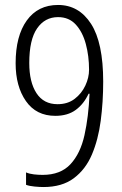

<svg xmlns="http://www.w3.org/2000/svg" viewBox="-20 -744 493 774"><path d="M155 10Q140 10 119 8Q98 6 85 1V-49Q99 -43 117 -41Q135 -39 152 -39Q224 -39 264 -82Q304 -125 320.5 -199Q337 -273 341 -366H337Q318 -325 285.5 -301Q253 -277 203 -277Q126 -277 84.5 -336.5Q43 -396 43 -489Q43 -599 88 -661.5Q133 -724 214 -724Q298 -724 347 -648Q396 -572 396 -415Q396 -333 386 -257Q376 -181 350.5 -121Q325 -61 277.5 -25.5Q230 10 155 10ZM212 -324Q253 -324 281 -345.5Q309 -367 324 -399Q339 -431 339 -463Q339 -518 326 -566.5Q313 -615 285.5 -645Q258 -675 214 -675Q161 -675 129.5 -629.5Q98 -584 98 -490Q98 -413 127 -368.5Q156 -324 212 -324Z"/></svg>

Font: Noto Sans Gurmukhi Condensed Light
Style: Regular
Weight: 300
Width: 3
Designer: Jelle Bosma - Monotype Design Team
Foundry: Monotype Imaging Inc.
Version: Version 2.004; ttfautohint (v1.8.4.7-5d5b)